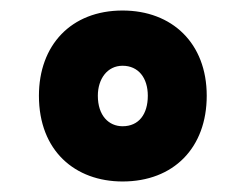

<svg xmlns="http://www.w3.org/2000/svg" viewBox="-20 -601 453 365"><path d="M213 -256C310 -256 373 -320 373 -419C373 -519 307 -581 213 -581C115 -581 54 -515 54 -419C54 -314 123 -256 213 -256ZM213 -361C187 -361 166 -381 166 -419C166 -451 184 -476 213 -476C243 -476 261 -453 261 -419C261 -384 244 -361 213 -361Z"/></svg>

Font: Noto Sans Devanagari Condensed Black
Style: Regular
Weight: 900
Width: 3
Designer: Jelle Bosma - Monotype Design Team
Foundry: Monotype Imaging Inc.
Version: Version 2.004